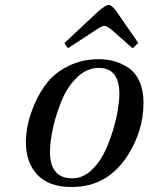

<svg xmlns="http://www.w3.org/2000/svg" viewBox="-20 -740 597 772"><path d="M239 -567 377 -696Q405 -720 417 -720Q429 -720 447 -696L536 -567L513 -546L428 -621Q409 -636 400 -636Q390 -636 368 -621L253 -546ZM84 -169Q84 -199 91.5 -237Q99 -275 119.5 -323Q140 -371 171.5 -410Q203 -449 257 -475.5Q311 -502 378 -502Q411 -502 440.5 -493.5Q470 -485 497.5 -466.5Q525 -448 541 -412Q557 -376 557 -327Q557 -215 494 -116Q413 12 268 12Q177 12 130.5 -37Q84 -86 84 -169ZM181 -129Q181 -23 271 -23Q310 -23 343 -51.5Q376 -80 397 -121.5Q418 -163 433 -212Q448 -261 454 -299.5Q460 -338 460 -362Q460 -467 377 -467Q330 -467 291 -430Q252 -393 229 -338Q206 -283 193.5 -227.5Q181 -172 181 -129Z"/></svg>

Font: Heuristica
Style: Italic
Weight: 400
Italic angle: -13°
Version: Version 1.0.2